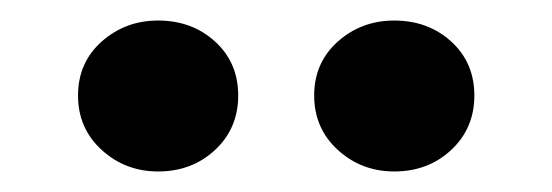

<svg xmlns="http://www.w3.org/2000/svg" viewBox="-20 -734 538 187"><path d="M286 -641Q286 -609 309 -588Q332 -567 364 -567Q397 -567 419.5 -588Q442 -609 442 -641Q442 -673 419.5 -693.5Q397 -714 364 -714Q332 -714 309 -693.5Q286 -673 286 -641ZM56 -641Q56 -609 79 -588Q102 -567 134 -567Q167 -567 189.5 -588Q212 -609 212 -641Q212 -673 189.5 -693.5Q167 -714 134 -714Q102 -714 79 -693.5Q56 -673 56 -641Z"/></svg>

Font: Jost SemiBold
Style: Regular
Weight: 600
Version: Version 3.710